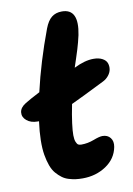

<svg xmlns="http://www.w3.org/2000/svg" viewBox="-89 -839 609 881"><g transform="rotate(-10 215.5 -398.5)"><path d="M224.1 -13.2Q206.5 -13.2 191.7 -15.1Q176.8 -17.1 159.7 -22.2Q142.6 -27.3 129.2 -37.4Q115.7 -47.4 103 -62Q90.3 -76.7 82 -99.4Q73.7 -122.1 68.8 -150.9Q64 -179.7 64.7 -219.2Q65.4 -258.8 71.8 -306.2H64.9Q34.2 -306.2 14.9 -322.3Q-4.4 -338.4 -2 -360.6Q0.5 -382.8 26.9 -398.9Q48.8 -412.6 96.2 -437Q127.4 -573.2 182.1 -719.2Q195.3 -753.9 214.4 -769Q233.4 -784.2 262.2 -784.2Q342.8 -784.2 318.8 -664.1Q315.9 -649.9 310.8 -631.1Q305.7 -612.3 302.2 -600.8Q298.8 -589.4 289.1 -559.8Q279.3 -530.3 275.9 -520H276.9Q326.7 -544.9 367.2 -544.9Q392.1 -544.9 408.4 -536.1Q424.8 -527.3 429.7 -513.7Q434.6 -500 432.4 -485.1Q430.2 -470.2 419.4 -456.5Q408.7 -442.9 393.1 -435.1Q281.7 -379.4 234.9 -357.9Q224.6 -307.1 220 -271Q215.3 -234.9 215.6 -215.1Q215.8 -195.3 220.5 -184.1Q225.1 -172.9 230.7 -169.9Q236.3 -167 245.1 -167Q274.9 -167 303.5 -178Q332 -189 346.2 -189Q370.1 -189 383.1 -172.6Q396 -156.2 391.1 -129.9Q380.9 -76.7 333.5 -44.9Q286.1 -13.2 224.1 -13.2Z"/></g></svg>

Font: Shantell Sans Irregular Bouncy
Style: Bold Italic
Weight: 700
Italic angle: -11.31°
Designer: Stephen Nixon, Anya Danilova, Shantell Martin
Foundry: Arrow Type
Version: Version 1.006;[9816181b4]